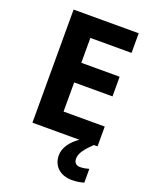

<svg xmlns="http://www.w3.org/2000/svg" viewBox="-172 -807 904 1139"><g transform="rotate(20 280.0 -237.0)"><path d="M406 111C406 77 433 43 478 0H501V-125H241V-309H483V-433H241V-590H501V-714H90V0H386C338 33 303 79 303 128C303 194 350 240 425 240C457 240 480 235 501 229V142C488 146 466 151 445 151C422 151 406 138 406 111Z"/></g></svg>

Font: Noto Sans Arabic UI
Style: Bold
Weight: 700
Designer: Monotype Design Team, Nadine Chahine and Nizar Qandah
Foundry: Monotype Imaging Inc.
Version: Version 2.010